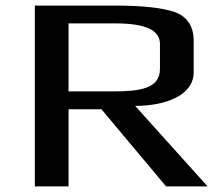

<svg xmlns="http://www.w3.org/2000/svg" viewBox="-20 -669 805 689"><path d="M675 -410V-522C675 -574 653 -608 609 -625C565 -641 492 -649 390 -649H105V0H226V-277H344L576 0H725L465 -289C573 -289 675 -326 675 -410ZM385 -341H226V-585H396C501 -585 554 -561 554 -512V-422C554 -351 483 -341 385 -341Z"/></svg>

Font: Gamestation Extended
Style: Regular
Weight: 400
Width: 7
Designer: Jonas Hecksher
Foundry: Jonas Hecksher, Playtypeª, e-types AS
Version: Version 1.003